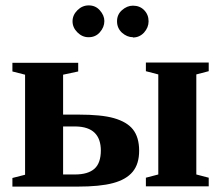

<svg xmlns="http://www.w3.org/2000/svg" viewBox="-20 -690 820 712"><path d="M354 -133V-131Q354 -219 262 -221H214V-43H258Q306 -43 330 -64Q354 -85 354 -133ZM214 -413V-265H271Q356 -265 402 -252Q451 -238 473 -210Q496 -181 496 -131Q496 -82 472 -53Q448 -24 399 -11Q351 2 267 2H26V-30L73 -42V-413L26 -425V-457H270V-425ZM567 -414 521 -426V-458H754V-426L708 -414V-43L754 -31V1H521V-31L567 -43ZM473 -551V-552Q451 -552 432 -569Q414 -586 414 -611Q414 -636 432 -652Q451 -669 473 -669Q498 -669 514 -653Q531 -636 531 -611Q531 -588 514 -569Q497 -551 473 -551ZM309 -552H308Q285 -552 267 -570Q249 -588 249 -611Q249 -634 267 -652Q285 -670 309 -670Q334 -670 350 -652Q367 -633 367 -612Q367 -589 350 -570Q334 -552 309 -552Z"/></svg>

Font: Libra Serif Modern
Style: Bold
Weight: 700
Designer: Stefan Peev, Context Ltd
Foundry: Ascender Corporation
Version: Version 1.000